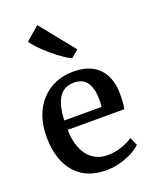

<svg xmlns="http://www.w3.org/2000/svg" viewBox="-162 -970 853 1070"><g transform="rotate(-20 264.0 -435.0)"><path d="M282.5 11Q196 11 140 -26Q84 -63 56.8 -128.2Q29.5 -193.5 29.5 -278.5Q29.5 -345.5 48.8 -399Q68 -452.5 103.2 -490.5Q138.5 -528.5 186.8 -548.8Q235 -569 293 -569Q389.5 -569 441.8 -517.2Q494 -465.5 496.5 -369Q496.5 -338 495 -315Q493.5 -292 489.5 -274.5H153.5Q154.5 -227.5 165.5 -189Q176.5 -150.5 197 -123Q217.5 -95.5 247.8 -80.5Q278 -65.5 317.5 -65.5Q359 -65.5 401 -80.2Q443 -95 466 -112L487.5 -64.5Q470 -46.5 438 -29.2Q406 -12 365.5 -0.5Q325 11 282.5 11ZM153.5 -330H375Q376 -339.5 376.8 -351.5Q377.5 -363.5 377.5 -373Q377.5 -433.5 354.2 -471.8Q331 -510 275.5 -510Q250.5 -510 229.2 -501.2Q208 -492.5 191.8 -472Q175.5 -451.5 165.8 -416.8Q156 -382 153.5 -330ZM313 -641Q293.5 -649.5 264.8 -669.5Q236 -689.5 205.2 -715.8Q174.5 -742 149.8 -767.5Q125 -793 114 -812L194 -881L357.5 -677.5L314 -641Z"/></g></svg>

Font: Merriweather 20pt SemiBold
Style: Regular
Weight: 600
Version: Version 2.100